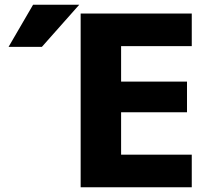

<svg xmlns="http://www.w3.org/2000/svg" viewBox="-20 -787 892 807"><path d="M489 -593V-444H766V-315H489V-137H786V0H319V-730H786V-593ZM119 -767H313L156 -590H16Z"/></svg>

Font: M PLUS 1p ExtraBold
Style: Regular
Weight: 800
Version: Version 1.062